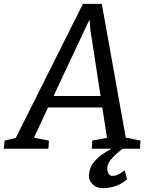

<svg xmlns="http://www.w3.org/2000/svg" viewBox="-83 -767 759 990"><path d="M-1.5 -56.2 -59.1 -42 -63.5 0H166.5L169.4 -42L91.8 -56.6L165 -212.9H444.3L468.8 -56.2L392.6 -42L390.1 0H491.7C460 18.6 426.3 35.2 395.5 76.2C383.3 91.8 376.5 116.2 375.5 136.7C374 167.5 397.9 203.1 450.2 203.1C506.8 203.1 546.9 179.7 572.3 157.2L559.6 111.3C532.2 132.8 513.7 140.1 496.1 140.1C484.9 140.1 468.3 129.9 470.2 98.1C470.7 67.4 504.4 35.6 548.3 0H638.2L641.6 -42L565.4 -57.6L441.9 -747.1H344.7ZM192.9 -272 378.4 -666 383.8 -608.4 435.5 -272Z"/></svg>

Font: Merriweather
Style: Italic
Weight: 400
Italic angle: -7.5°
Designer: Eben Sorkin
Foundry: Eben Sorkin
Version: Version 1.001